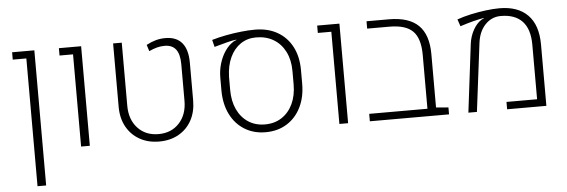

<svg xmlns="http://www.w3.org/2000/svg" viewBox="-50 -732 3226 1092"><g transform="rotate(-5 1563.5 -186.5)"><path d="M124 203.1V-526.4H46.4V-568.4H173.3V203.1Z M390.6 0V-526.4H313.5V-568.4H440.4V0Z M835.9 10.3Q772.5 10.3 724.4 -17.1Q676.3 -44.4 649.7 -93Q623 -141.6 623 -207V-568.4H672.4V-208Q672.4 -129.4 717.3 -80.8Q762.2 -32.2 835.9 -32.2Q909.2 -32.2 954.1 -80.8Q999 -129.4 999 -208V-417Q999 -473.6 977.8 -501.5Q956.5 -529.3 913.6 -529.3Q890.6 -529.3 869.6 -523.7Q848.6 -518.1 824.2 -506.8L812.5 -543.5Q839.8 -558.1 866 -565.4Q892.1 -572.8 921.4 -572.8Q984.4 -572.8 1016.4 -534.4Q1048.3 -496.1 1048.3 -420.4V-207Q1048.3 -141.6 1022 -93Q995.6 -44.4 947.8 -17.1Q899.9 10.3 835.9 10.3Z M1443.8 10.3Q1375.5 10.3 1323.5 -22Q1271.5 -54.2 1242.7 -112.1Q1213.9 -169.9 1213.4 -247.1V-320.3Q1213.4 -363.3 1225.3 -402.6Q1237.3 -441.9 1258.3 -472.4Q1279.3 -502.9 1306.6 -519.5Q1309.1 -521 1313.7 -523.2Q1318.4 -525.4 1323.2 -526.4L1322.8 -528.8Q1303.2 -526.9 1270.5 -518.6Q1237.8 -510.3 1196.3 -498.5L1186 -539.1Q1223.6 -550.3 1266.8 -558.6Q1310.1 -566.9 1353.3 -571.5Q1396.5 -576.2 1433.1 -576.2Q1506.8 -576.2 1561 -545.2Q1615.2 -514.2 1644.8 -457.5Q1674.3 -400.9 1674.3 -323.7V-247.1Q1674.3 -169.9 1645.5 -112.1Q1616.7 -54.2 1564.9 -22Q1513.2 10.3 1443.8 10.3ZM1443.8 -34.2Q1498.5 -34.2 1539.3 -60.8Q1580.1 -87.4 1602.8 -135.3Q1625.5 -183.1 1625.5 -247.1V-323.2Q1625.5 -386.7 1601.8 -433.6Q1578.1 -480.5 1535.6 -506.1Q1493.2 -531.7 1435.5 -531.7Q1385.7 -531.7 1347.4 -505.9Q1309.1 -480 1287.1 -432.9Q1265.1 -385.7 1263.2 -321.8V-247.1Q1263.2 -183.1 1285.6 -135.3Q1308.1 -87.4 1348.9 -60.8Q1389.6 -34.2 1443.8 -34.2Z M1865.2 0V-526.4H1788.1V-568.4H1915V0Z M2039.1 0V-42.5H2371.6L2420.9 -45.4L2491.2 -39.6V0ZM2371.6 -10.7V-349.6Q2371.6 -443.8 2330.8 -485.1Q2290 -526.4 2197.3 -526.4H2069.8V-568.4H2197.8Q2311 -568.4 2366 -514.6Q2420.9 -460.9 2420.9 -350.1V-10.7Z M2601.6 0 2649.4 -389.6Q2654.8 -431.2 2674.3 -466.6Q2693.8 -502 2720.7 -519.5Q2724.1 -521.5 2728 -523.2Q2731.9 -524.9 2735.4 -526.4L2734.4 -528.8Q2708.5 -524.4 2675 -515.9Q2641.6 -507.3 2599.6 -493.7L2585.9 -533.7Q2623 -546.9 2665.8 -556.2Q2708.5 -565.4 2751 -570.8Q2793.5 -576.2 2829.1 -576.2Q2934.1 -576.2 2990.5 -518.8Q3046.9 -461.4 3046.9 -350.1V0H2822.8V-42H2997.6V-353.5Q2997.6 -442.4 2955.6 -487.1Q2913.6 -531.7 2833 -531.7Q2780.8 -531.7 2744.1 -493.4Q2707.5 -455.1 2699.2 -391.1L2650.4 0Z"/></g></svg>

Font: Heebo ExtraLight
Style: Regular
Weight: 250
Designer: Oded Ezer
Foundry: Ezer Type House
Version: Version 3.100